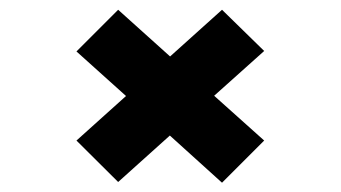

<svg xmlns="http://www.w3.org/2000/svg" viewBox="-20 -462 715 403"><path d="M228 -80 140.5 -167 244.5 -260.5 140.5 -354 228 -441.5 337 -343.5 446 -441.5 534.5 -355 429.5 -261 534.5 -167 446 -78.5 336.5 -177.5Z"/></svg>

Font: Epilogue Black
Style: Regular
Weight: 900
Designer: Tyler Finck
Foundry: Etcetera Type Co
Version: Version 2.111; ttfautohint (v1.8.3)